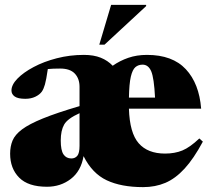

<svg xmlns="http://www.w3.org/2000/svg" viewBox="-20 -752 866 787"><path d="M226.5 -471Q197 -471 176 -469Q169.5 -424 164.2 -405.8Q159 -387.5 151.5 -376.5Q142.5 -364 124.8 -355.5Q107 -347 84 -347Q53.5 -347 40.2 -356.5Q27 -366 27 -381Q27 -404.5 51.5 -429.8Q76 -455 117.8 -477.2Q159.5 -499.5 212.8 -513.2Q266 -527 324 -527Q364 -527 392.8 -515.5Q421.5 -504 442 -482.5Q471 -503 505.8 -515Q540.5 -527 582.5 -527Q687 -527 741.8 -468.2Q796.5 -409.5 804.5 -306.5H508.5Q511.5 -207 548.5 -164.8Q585.5 -122.5 656.5 -122.5Q696.5 -122.5 727.5 -135.2Q758.5 -148 797 -184.5L811.5 -171.5Q774 -101.5 736.5 -60.8Q699 -20 657.8 -2.5Q616.5 15 566.5 15Q477 15 417.5 -13Q358 -41 322.5 -112Q312 -50.5 270.2 -18.5Q228.5 13.5 172.5 13.5Q95.5 13.5 58.5 -24Q21.5 -61.5 21.5 -122Q21.5 -152 31.5 -176Q41.5 -200 70.5 -221.8Q99.5 -243.5 156 -266.5Q212.5 -289.5 306 -317V-396Q306 -430 286.5 -450.5Q267 -471 226.5 -471ZM564.5 -487Q547 -487 535 -476.8Q523 -466.5 516.2 -437.5Q509.5 -408.5 508.5 -352H615.5Q611.5 -432.5 599.8 -459.8Q588 -487 564.5 -487ZM229 -176Q229 -136 240.2 -119.2Q251.5 -102.5 272.5 -102.5Q288 -102.5 297 -113.5Q306 -124.5 306 -154.5V-288Q257 -266 243 -241.5Q229 -217 229 -176ZM387 -569 435.5 -732H579V-727L408.5 -569Z"/></svg>

Font: Newsreader Display ExtraBold
Style: Regular
Weight: 800
Designer: Hugues Gentile
Foundry: Production Type
Version: Version 1.001